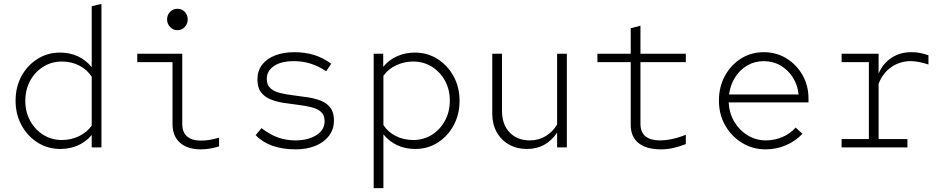

<svg xmlns="http://www.w3.org/2000/svg" viewBox="-20 -757 4840 986"><path d="M290 8Q225 8 173 -25Q121 -58 90.5 -114Q60 -170 60 -240Q60 -310 90 -365.5Q120 -421 172 -454Q224 -487 288 -487Q338 -487 379.5 -468Q421 -449 451 -412V-725L501 -737V0H451V-64Q421 -28 379.5 -10Q338 8 290 8ZM298 -38Q345 -38 385.5 -57.5Q426 -77 451 -112V-363Q427 -400 387 -420.5Q347 -441 298 -441Q245 -441 202.5 -414.5Q160 -388 135 -342.5Q110 -297 110 -239Q110 -182 135 -136.5Q160 -91 202.5 -64.5Q245 -38 298 -38Z M891 -602Q869 -602 853.5 -618.5Q838 -635 838 -657Q838 -680 853.5 -696Q869 -712 891 -712Q914 -712 929 -696Q944 -680 944 -657Q944 -635 929 -618.5Q914 -602 891 -602ZM1011 10Q943 10 904.5 -24Q866 -58 866 -119V-438H685V-481H916V-121Q916 -78 940.5 -56.5Q965 -35 1011 -35Q1031 -35 1052.5 -38Q1074 -41 1105 -50V-5Q1077 3 1055 6.5Q1033 10 1011 10Z M1498 10Q1431 10 1379 -8.5Q1327 -27 1293 -63L1323 -99Q1364 -67 1406 -51.5Q1448 -36 1496 -36Q1561 -36 1604 -62.5Q1647 -89 1647 -135Q1647 -166 1628.5 -182.5Q1610 -199 1579 -206.5Q1548 -214 1511.5 -218.5Q1475 -223 1438 -228.5Q1401 -234 1370 -246.5Q1339 -259 1320.5 -283Q1302 -307 1302 -349Q1302 -393 1326 -424.5Q1350 -456 1393 -472.5Q1436 -489 1491 -489Q1545 -489 1590.5 -475.5Q1636 -462 1681 -430L1655 -391Q1617 -417 1576 -430Q1535 -443 1489 -443Q1424 -443 1387 -418Q1350 -393 1350 -352Q1350 -321 1368.5 -304Q1387 -287 1418 -279.5Q1449 -272 1486 -267.5Q1523 -263 1559.5 -257.5Q1596 -252 1627 -240Q1658 -228 1676.5 -204Q1695 -180 1695 -138Q1695 -93 1669.5 -59.5Q1644 -26 1599.5 -8Q1555 10 1498 10Z M1899 209V-481H1948V-414Q1978 -450 2020 -468.5Q2062 -487 2110 -487Q2175 -487 2227 -454Q2279 -421 2309.5 -365Q2340 -309 2340 -239Q2340 -170 2310 -114Q2280 -58 2228.5 -25Q2177 8 2112 8Q2062 8 2020.5 -11Q1979 -30 1949 -67V209ZM2102 -38Q2155 -38 2197.5 -64.5Q2240 -91 2265 -137Q2290 -183 2290 -240Q2290 -298 2265 -343Q2240 -388 2197.5 -414.5Q2155 -441 2102 -441Q2056 -441 2015 -422Q1974 -403 1949 -368V-115Q1972 -79 2012.5 -58.5Q2053 -38 2102 -38Z M2687 8Q2634 8 2593.5 -15Q2553 -38 2530.5 -79Q2508 -120 2508 -173V-481H2558V-187Q2558 -118 2597 -77Q2636 -36 2701 -36Q2746 -36 2782.5 -58Q2819 -80 2841 -118V-481H2891V0H2841V-76Q2784 8 2687 8Z M3375 10Q3299 10 3259 -22.5Q3219 -55 3219 -116V-438H3048V-481H3219V-612L3269 -625V-481H3502V-438H3269V-122Q3269 -77 3295.5 -56.5Q3322 -36 3368 -36Q3398 -36 3431.5 -43Q3465 -50 3502 -65V-17Q3468 -4 3437.5 3Q3407 10 3375 10Z M3911 10Q3846 10 3791.5 -23Q3737 -56 3704.5 -112.5Q3672 -169 3672 -240Q3672 -311 3702.5 -367Q3733 -423 3785 -456Q3837 -489 3902 -489Q3967 -489 4019 -457Q4071 -425 4101.5 -371Q4132 -317 4132 -250V-231H3722Q3725 -175 3751.5 -131Q3778 -87 3820.5 -61.5Q3863 -36 3913 -36Q3958 -36 3998.5 -53.5Q4039 -71 4066 -102L4101 -70Q4065 -32 4016 -11Q3967 10 3911 10ZM3724 -272H4081Q4076 -321 4051.5 -359.5Q4027 -398 3988.5 -420.5Q3950 -443 3902 -443Q3856 -443 3818 -421Q3780 -399 3755.5 -360.5Q3731 -322 3724 -272Z M4302 0V-43H4442V-438H4302V-481H4492V-379Q4514 -431 4558 -460Q4602 -489 4660 -489Q4683 -489 4702.5 -485.5Q4722 -482 4748 -473V-426Q4722 -434 4700 -438.5Q4678 -443 4657 -443Q4602 -443 4558 -413Q4514 -383 4492 -327V-43H4640V0Z"/></svg>

Font: Red Hat Mono
Style: Regular
Weight: 300
Monospace: yes
Designer: Pentagram, MCKL
Foundry: Pentagram, MCKL
Version: Version 1.023